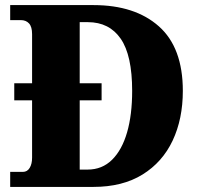

<svg xmlns="http://www.w3.org/2000/svg" viewBox="-20 -734 788 754"><path d="M20 0V-59H70Q87 -59 96.5 -74.5Q106 -90 106 -115V-340H36V-407H106V-600Q106 -629 94 -642Q82 -655 62 -655H20V-714H347Q510 -714 604 -630.5Q698 -547 698 -377Q698 -267 658 -182Q618 -97 539.5 -48.5Q461 0 347 0ZM324 -68Q381 -68 420 -106.5Q459 -145 479 -214Q499 -283 499 -377Q499 -517 454 -582Q409 -647 325 -647H293V-407H379V-340H293V-68Z"/></svg>

Font: Noto Serif Lao SemiCondensed Black
Style: Regular
Weight: 900
Width: 4
Designer: Monotype Design Team
Foundry: Monotype Imaging Inc.
Version: Version 2.003; ttfautohint (v1.8.4.7-5d5b)